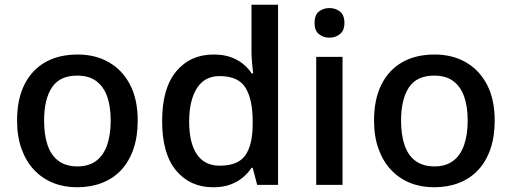

<svg xmlns="http://www.w3.org/2000/svg" viewBox="-20 -780 2158 810"><path d="M561 -271Q561 -204 543 -151.5Q525 -99 491.5 -63Q458 -27 410.5 -8.5Q363 10 305 10Q250 10 204 -8.5Q158 -27 124 -63Q90 -99 71 -151.5Q52 -204 52 -271Q52 -361 83 -423Q114 -485 171 -517.5Q228 -550 308 -550Q382 -550 439 -517.5Q496 -485 528.5 -423Q561 -361 561 -271ZM166 -271Q166 -212 180.5 -168.5Q195 -125 226.5 -101.5Q258 -78 307 -78Q355 -78 386 -101.5Q417 -125 432 -168.5Q447 -212 447 -271Q447 -331 432 -373Q417 -415 386 -438Q355 -461 306 -461Q232 -461 199 -411Q166 -361 166 -271Z M879 10Q782 10 723 -60.5Q664 -131 664 -269Q664 -408 723.5 -479Q783 -550 881 -550Q922 -550 952 -539.5Q982 -529 1004.5 -511Q1027 -493 1042 -470H1048Q1046 -485 1043.5 -513Q1041 -541 1041 -561V-760H1153V0H1065L1046 -72H1041Q1026 -49 1003.5 -30.5Q981 -12 950.5 -1Q920 10 879 10ZM907 -81Q983 -81 1014 -123.5Q1045 -166 1046 -252V-268Q1046 -360 1016 -409.5Q986 -459 906 -459Q843 -459 810.5 -407.5Q778 -356 778 -267Q778 -177 810.5 -129Q843 -81 907 -81Z M1425 -540V0H1314V-540ZM1370 -746Q1395 -746 1414 -731.5Q1433 -717 1433 -683Q1433 -651 1414 -636Q1395 -621 1370 -621Q1344 -621 1325.5 -636Q1307 -651 1307 -683Q1307 -717 1325.5 -731.5Q1344 -746 1370 -746Z M2067 -271Q2067 -204 2049 -151.5Q2031 -99 1997.5 -63Q1964 -27 1916.5 -8.5Q1869 10 1811 10Q1756 10 1710 -8.5Q1664 -27 1630 -63Q1596 -99 1577 -151.5Q1558 -204 1558 -271Q1558 -361 1589 -423Q1620 -485 1677 -517.5Q1734 -550 1814 -550Q1888 -550 1945 -517.5Q2002 -485 2034.5 -423Q2067 -361 2067 -271ZM1672 -271Q1672 -212 1686.5 -168.5Q1701 -125 1732.5 -101.5Q1764 -78 1813 -78Q1861 -78 1892 -101.5Q1923 -125 1938 -168.5Q1953 -212 1953 -271Q1953 -331 1938 -373Q1923 -415 1892 -438Q1861 -461 1812 -461Q1738 -461 1705 -411Q1672 -361 1672 -271Z"/></svg>

Font: Noto Sans Oriya Medium
Style: Regular
Weight: 500
Version: Version 2.003